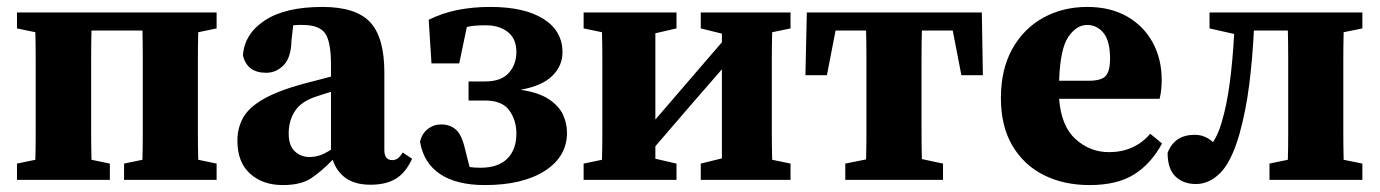

<svg xmlns="http://www.w3.org/2000/svg" viewBox="-20 -519 3982 554"><path d="M29 0V-47L82 -58Q83 -94 83 -136Q83 -178 83 -210V-273Q83 -305 83 -347Q83 -389 82 -426L29 -437V-483H605V-437L552 -426Q551 -389 551 -347Q551 -305 551 -273V-210Q551 -178 551 -136.5Q551 -95 552 -58L605 -47V0H338V-47L391 -58Q392 -95 392 -136.5Q392 -178 392 -210V-273Q392 -306 392 -350Q392 -394 391 -431H244Q243 -394 243 -350Q243 -306 243 -273V-210Q243 -178 243 -136.5Q243 -95 244 -58L297 -47V0Z M1049 14Q1005 14 978 -5Q951 -24 940 -58Q907 -24 877.5 -4.5Q848 15 796 15Q738 15 701.5 -18Q665 -51 665 -113Q665 -149 681 -178.5Q697 -208 739 -232.5Q781 -257 858 -278Q878 -283 897 -288Q916 -293 935 -298V-332Q935 -399 918 -423Q901 -447 853 -447Q846 -447 840 -447Q834 -447 826 -446L821 -402Q820 -353 798.5 -331Q777 -309 748 -309Q693 -309 681 -359Q685 -421 744 -460Q803 -499 910 -499Q1007 -499 1048 -455Q1089 -411 1089 -310V-86Q1089 -57 1112 -57Q1120 -57 1127 -61.5Q1134 -66 1142 -79L1169 -61Q1151 -21 1122.5 -3.5Q1094 14 1049 14ZM813 -134Q813 -99 830.5 -82.5Q848 -66 873 -66Q888 -66 902 -70.5Q916 -75 935 -87V-254Q925 -251 915.5 -248Q906 -245 897 -242Q851 -228 832 -200Q813 -172 813 -134Z M1379 15Q1297 15 1249.5 -17Q1202 -49 1192 -110Q1197 -133 1214 -146.5Q1231 -160 1253 -160Q1279 -160 1296 -144.5Q1313 -129 1322 -88L1335 -37Q1343 -36 1350.5 -35.5Q1358 -35 1367 -35Q1417 -35 1443.5 -61Q1470 -87 1470 -134Q1470 -172 1449.5 -200.5Q1429 -229 1379 -229H1332V-284H1380Q1426 -284 1448 -308.5Q1470 -333 1470 -369Q1470 -407 1445.5 -426.5Q1421 -446 1382 -446Q1366 -446 1352 -445Q1338 -444 1327 -441L1305 -336H1225L1217 -462Q1258 -482 1301.5 -490.5Q1345 -499 1395 -499Q1493 -499 1548 -464.5Q1603 -430 1603 -368Q1603 -329 1573.5 -300Q1544 -271 1482 -260Q1535 -252 1564 -232.5Q1593 -213 1604.5 -188Q1616 -163 1616 -136Q1616 -67 1552 -26Q1488 15 1379 15Z M2002 -437V-483H2261V-437L2208 -426Q2207 -389 2207 -347Q2207 -305 2207 -273V-210Q2207 -178 2207 -136.5Q2207 -95 2208 -58L2261 -47V0H2002V-47L2063 -62V-319L1976 -219L1871 -97V-61L1932 -47V0H1664V-47L1717 -58Q1718 -95 1718 -136.5Q1718 -178 1718 -210V-273Q1718 -305 1718 -347Q1718 -389 1717 -426L1664 -437V-483H1932V-437L1871 -423V-174L1951 -267L2063 -397V-422Z M2304 -302 2308 -483H2813L2816 -302H2754L2729 -431H2640Q2639 -394 2639 -350Q2639 -306 2639 -273V-210Q2639 -179 2639 -137.5Q2639 -96 2640 -60L2701 -47V0H2419V-47L2479 -59Q2480 -96 2480 -137.5Q2480 -179 2480 -210V-273Q2480 -306 2480 -350Q2480 -394 2479 -431H2391L2366 -302Z M3117 -447Q3086 -447 3062.5 -412.5Q3039 -378 3036 -286H3121Q3159 -286 3171 -300.5Q3183 -315 3183 -349Q3183 -401 3164 -424Q3145 -447 3117 -447ZM3124 15Q3049 15 2991.5 -14Q2934 -43 2901 -99Q2868 -155 2868 -236Q2868 -319 2901 -378Q2934 -437 2990.5 -468Q3047 -499 3117 -499Q3184 -499 3232 -471.5Q3280 -444 3306 -396.5Q3332 -349 3332 -288Q3332 -258 3326 -234H3036Q3042 -155 3083.5 -117.5Q3125 -80 3180 -80Q3253 -80 3299 -133L3333 -105Q3301 -46 3252 -15.5Q3203 15 3124 15Z M3431 12Q3394 12 3371.5 -10Q3349 -32 3349 -78Q3369 -130 3427 -130Q3443 -130 3456 -124.5Q3469 -119 3480 -109Q3495 -131 3505 -166Q3520 -216 3528.5 -281Q3537 -346 3541 -421L3470 -437V-483H3911V-437L3857 -426Q3856 -389 3856 -347Q3856 -305 3856 -273V-210Q3856 -178 3856 -136.5Q3856 -95 3857 -58L3911 -47V0H3643V-47L3696 -58Q3697 -94 3697 -136Q3697 -178 3697 -210V-273Q3697 -306 3697 -350Q3697 -394 3696 -431H3598Q3594 -350 3584.5 -274.5Q3575 -199 3556 -131Q3533 -52 3501 -20Q3469 12 3431 12Z"/></svg>

Font: Source Serif 4
Style: Bold
Weight: 700
Designer: Frank Grießhammer
Foundry: Adobe
Version: Version 4.005;hotconv 1.1.0;makeotfexe 2.6.0